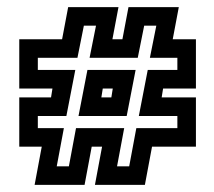

<svg xmlns="http://www.w3.org/2000/svg" viewBox="-20 -597 601 538"><path d="M154 -487 171 -577H312L295 -487H323L340 -577H481L464 -487H529V-349H437L433 -324H529V-186H406L386 -79H246L266 -186H237L217 -79H77L97 -186H34V-324H123L127 -349H34V-487ZM264 -324H292L296 -349H268ZM215 -525 197 -435H86V-401H191L166 -272H86V-238H159L139 -131H173L193 -238H328L308 -131H342L362 -238H477V-272H369L394 -401H477V-435H400L418 -525H384L366 -435H231L249 -525ZM225 -401H360L335 -272H200Z"/></svg>

Font: Aurach Bi
Style: Regular
Weight: 400
Designer: Peter Wiegel
Foundry: Peter Wiegel
Version: Version 1.002